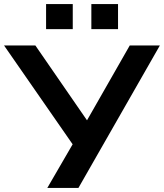

<svg xmlns="http://www.w3.org/2000/svg" viewBox="-34 -930 811 950"><path d="M200 0 337 -236 340 -195 -14 -705H141L408 -318H387L608 -705H757L354 0ZM418 -786V-910H550V-786ZM194 -786V-910H326V-786Z"/></svg>

Font: Nunito Sans 10pt SemiExpanded
Style: Bold
Weight: 700
Width: 6
Designer: Vernon Adams
Foundry: Vernon Adams
Version: Version 3.101;gftools[0.9.27]